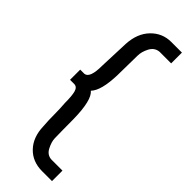

<svg xmlns="http://www.w3.org/2000/svg" viewBox="-291 -776 933 933"><g transform="rotate(45 175.5 -310.0)"><path d="M99 -25Q96 -64 96 -103.5Q96 -143 93 -179Q93 -228 86.5 -251.5Q80 -275 61 -276H31V-346H60Q93 -350 93 -434L99 -591Q103 -666 145.5 -710Q188 -754 249 -754H322V-680H242Q211 -677 195.5 -647.5Q180 -618 180 -590L178 -456Q175 -346 140 -310Q176 -281 178 -153Q178 -112 178.5 -79Q179 -46 179.5 -22.5Q180 1 195.5 31Q211 61 242 62H317V134H249Q183 134 142 91Q101 48 99 -25Z"/></g></svg>

Font: Rambla
Style: Regular
Weight: 400
Designer: Martin Sommaruga
Foundry: Martin Sommaruga
Version: Version 1.001